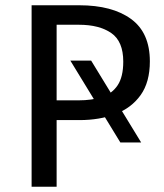

<svg xmlns="http://www.w3.org/2000/svg" viewBox="-20 -709 621 729"><path d="M437 -168 247 -479H326L516 -168ZM195 -615V0H100V-689H281Q406 -689 477.5 -637Q549 -585 549 -476Q549 -397 514 -348Q479 -299 418.5 -276Q358 -253 282 -253H179V-328H278Q329 -328 367 -340.5Q405 -353 426.5 -385Q448 -417 448 -475Q448 -552 402.5 -583.5Q357 -615 280 -615Z"/></svg>

Font: Fira Sans Variable
Style: Regular
Weight: 400
Designer: Carrois Corporate & Edenspiekermann AG
Foundry: Carrois Corporate GbR & Edenspiekermann AG
Version: Version 4.202